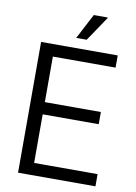

<svg xmlns="http://www.w3.org/2000/svg" viewBox="-95 -931 703 992"><g transform="rotate(10 256.5 -435.0)"><path d="M71 0V-686H473V-622H144V-383H438V-319H144V-64H477V0ZM246 -738 315 -870H387L388 -867L301 -738Z"/></g></svg>

Font: Archivo Condensed Light
Style: Regular
Weight: 300
Width: 3
Designer: Hector Gatti
Foundry: Omnibus-Type
Version: Version 2.001